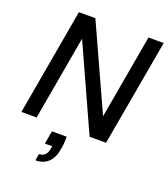

<svg xmlns="http://www.w3.org/2000/svg" viewBox="-167 -817 1036 1185"><g transform="rotate(20 351.0 -224.5)"><path d="M22 0 145 -700H253L504 -149H505L602 -700H702L578 0H470L220 -551H219L122 0ZM205 251 213 207Q238 207 252 192Q266 177 271 148L273 134H225L240 48H337Q337 70 335.5 91.5Q334 113 330 133Q320 192 288 221.5Q256 251 205 251Z"/></g></svg>

Font: DM Sans 28pt Medium
Style: Italic
Weight: 500
Italic angle: -10°
Version: Version 4.004;gftools[0.9.30]